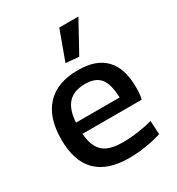

<svg xmlns="http://www.w3.org/2000/svg" viewBox="-190 -923 972 1052"><g transform="rotate(-30 295.5 -396.5)"><path d="M276 -616 344 -802H465L359 -609ZM320 9Q47 9 47 -265Q47 -403 115.5 -476Q184 -549 315 -549Q545 -549 545 -308Q545 -285 543.5 -266.5Q542 -248 537 -234H163Q166 -193 177.5 -164Q189 -135 209.5 -117Q230 -99 261 -91Q292 -83 335 -83Q379 -83 429 -90Q479 -97 521 -109L526 -23Q480 -8 425.5 0.5Q371 9 320 9ZM311 -464Q241 -464 204.5 -425.5Q168 -387 163 -305H439Q436 -391 406.5 -427.5Q377 -464 311 -464Z"/></g></svg>

Font: Encode Sans Wide
Style: Medium
Weight: 500
Designer: Pablo Impallari, Andres Torresi
Foundry: Pablo Impallari, Andres Torresi
Version: Version 1.000; ttfautohint (v1.00) -l 8 -r 50 -G 200 -x 14 -